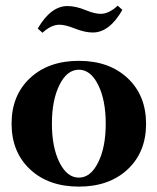

<svg xmlns="http://www.w3.org/2000/svg" viewBox="-20 -657 564 688"><path d="M312.5 -540.5Q283.7 -540.5 247.1 -555.2Q214.4 -568.4 192.9 -568.4Q163.1 -568.4 132.3 -539.6L115.2 -554.7Q162.1 -635.3 221.7 -635.3Q251.5 -635.3 287.1 -620.6Q319.3 -607.4 340.8 -607.4Q370.1 -607.4 401.9 -636.7L418.5 -621.6Q372.1 -540.5 312.5 -540.5ZM262.7 11.7Q153.8 11.7 87.6 -50.3Q21.5 -112.3 21.5 -213.9Q21.5 -315.4 87.6 -377.2Q153.8 -439 262.7 -439Q371.1 -439 437.3 -377Q503.4 -314.9 503.4 -213.4Q503.4 -111.8 437.3 -50Q371.1 11.7 262.7 11.7ZM262.7 -20.5Q304.7 -20.5 331.8 -75Q358.9 -129.4 358.9 -213.9Q358.9 -298.3 331.8 -352.8Q304.7 -407.2 262.7 -407.2Q220.2 -407.2 193.1 -352.8Q166 -298.3 166 -213.9Q166 -129.4 193.1 -75Q220.2 -20.5 262.7 -20.5Z"/></svg>

Font: Elstob 14pt
Style: Bold
Weight: 700
Designer: Peter S. Baker
Version: Version 1.015